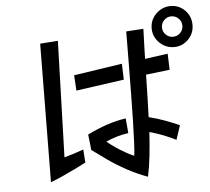

<svg xmlns="http://www.w3.org/2000/svg" viewBox="-59 -920 1117 1020"><g transform="rotate(-5 500.0 -409.5)"><path d="M887 -637Q857 -637 832 -652Q807 -667 792 -691.5Q777 -716 777 -746Q777 -777 792 -801.5Q807 -826 832 -841Q857 -856 887 -856Q932 -856 963.5 -824Q995 -792 995 -746Q995 -701 963.5 -669Q932 -637 887 -637ZM941 -746Q941 -769 925 -785Q909 -801 886 -801Q864 -801 848 -785Q832 -769 832 -746Q832 -724 848 -708Q864 -692 886 -692Q909 -692 925 -708Q941 -724 941 -746ZM857 -145Q825 -161 791 -174.5Q757 -188 717 -199Q713 -133 706.5 -73Q700 -13 689 37Q631 16 578 -13Q525 -42 480.5 -73.5Q436 -105 401 -131Q401 -131 400 -142.5Q399 -154 397 -170Q395 -186 393.5 -199Q392 -212 392 -214Q445 -240 495 -257Q545 -274 598 -282L605 -203Q542 -194 485 -168Q504 -152 529.5 -134.5Q555 -117 581 -102.5Q607 -88 626 -80Q629 -100 631.5 -150.5Q634 -201 635.5 -268.5Q637 -336 638 -409.5Q639 -483 639.5 -551Q640 -619 640.5 -670Q641 -721 641 -742L733 -748Q732 -711 730.5 -670.5Q729 -630 728 -588L850 -605L853 -519L726 -504Q725 -448 723.5 -391Q722 -334 720 -278Q768 -266 805.5 -252Q843 -238 882 -221ZM364 -67Q339 -54 305.5 -37.5Q272 -21 237.5 -5.5Q203 10 173 21L180 -717L275 -724L256 -104Q278 -110 308 -119.5Q338 -129 359 -137ZM345 -534 603 -573 606 -488 350 -452Z"/></g></svg>

Font: Stick
Style: Regular
Weight: 400
Designer: Fontworks Inc.
Foundry: Fontworks Inc.
Version: Version 1.100